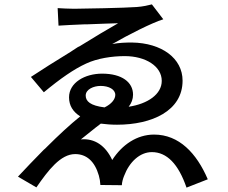

<svg xmlns="http://www.w3.org/2000/svg" viewBox="-20 -802 1040 876"><path d="M928 16C877 -103 797 -188 683 -188C605 -188 537 -142 492 -72C462 -137 412 -172 349 -166C375 -186 409 -215 440 -238C463 -235 487 -233 514 -233C673 -233 813 -296 813 -434C813 -536 718 -606 582 -608C553 -608 523 -607 492 -601C565 -643 673 -698 725 -714L673 -782C658 -778 632 -772 604 -770C555 -766 347 -762 318 -762C293 -762 259 -764 243 -765L247 -685C274 -687 319 -689 366 -691H378C438 -694 498 -695 519 -696C471 -669 408 -631 345 -592L335 -587C327 -582 320 -577 312 -572L303 -566C234 -524 168 -482 121 -451L180 -381C256 -444 318 -487 373 -512C424 -536 492 -546 549 -546C644 -546 718 -500 718 -433C718 -372 654 -328 567 -315C580 -331 587 -350 587 -370C587 -427 536 -466 446 -466C367 -466 295 -425 295 -358C295 -320 313 -292 346 -271C300 -234 246 -184 194 -132L187 -125L179 -118C137 -76 97 -33 62 4L146 53C200 -25 256 -99 323 -99C374 -99 412 -67 431 -1C435 13 437 26 438 42L536 43C536 31 541 13 546 1C570 -63 618 -108 673 -108C741 -108 794 -54 831 54L928 16ZM371 -366C371 -395 408 -410 439 -410C477 -410 506 -394 506 -369C506 -350 490 -328 457 -312C392 -320 371 -340 371 -366Z"/></svg>

Font: Glow Sans SC Normal Medium
Style: Regular
Weight: 600
Designer: Ryoko NISHIZUKA (kana, bopomofo & ideographs); Paul D. Hunt (Latin, Greek & Cyrillic); Sandoll Communications, Soo-young
Version: Version 0.93